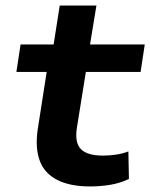

<svg xmlns="http://www.w3.org/2000/svg" viewBox="-20 -661 541 691"><path d="M304 10Q231 10 185 -14Q139 -38 122.5 -84Q106 -130 116 -197L148 -402H39L54 -501H173L195 -641H327L304 -501H501L486 -402H289L257 -203Q248 -148 271 -124.5Q294 -101 351 -101Q374 -101 397.5 -104.5Q421 -108 442 -116L444 -17Q413 -2 377.5 4Q342 10 304 10Z"/></svg>

Font: Nunito Sans 7pt SemiExpanded
Style: Bold Italic
Weight: 700
Width: 6
Italic angle: -9°
Designer: Vernon Adams
Foundry: Vernon Adams
Version: Version 3.101;gftools[0.9.27]